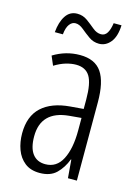

<svg xmlns="http://www.w3.org/2000/svg" viewBox="-112 -780 615 852"><g transform="rotate(15 195.5 -353.5)"><path d="M195 -542Q264 -542 294.5 -497.5Q325 -453 325 -360V0H284L277 -84H275Q260 -44 232.5 -17Q205 10 156 10Q114 10 87.5 -11Q61 -32 48.5 -66Q36 -100 36 -140Q36 -219 81.5 -261Q127 -303 211 -310L272 -315V-358Q272 -433 252.5 -464.5Q233 -496 189 -496Q168 -496 143.5 -489Q119 -482 91 -465L73 -507Q130 -542 195 -542ZM217 -269Q91 -257 91 -141Q91 -88 111.5 -61Q132 -34 170 -34Q222 -34 247.5 -83.5Q273 -133 273 -216V-274ZM60 -611Q64 -658 83 -687Q102 -716 136 -716Q162 -716 182.5 -701Q203 -686 221.5 -670.5Q240 -655 260 -655Q278 -655 288 -671.5Q298 -688 302 -717H338Q336 -665 314.5 -638.5Q293 -612 262 -612Q236 -612 215 -627Q194 -642 175.5 -657.5Q157 -673 139 -673Q123 -673 111.5 -657.5Q100 -642 97 -611Z"/></g></svg>

Font: Noto Sans Sinhala ExtraCondensed Light
Style: Regular
Weight: 300
Width: 2
Designer: Jelle Bosma - Monotype Design Team
Foundry: Monotype Imaging Inc.
Version: Version 2.006; ttfautohint (v1.8.4.7-5d5b)